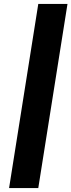

<svg xmlns="http://www.w3.org/2000/svg" viewBox="-20 -863 362 973"><path d="M26 90H174L322 -843H174Z"/></svg>

Font: Rabbid Highway Sign IV
Style: BdObl
Weight: 400
Foundry: Cannot Into Space Fonts
Version: Version 0.277